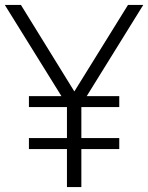

<svg xmlns="http://www.w3.org/2000/svg" viewBox="-20 -760 602 780"><path d="M252 0V-358.5L265 -312.5L-0.5 -740H65L292.5 -371.5H271.5L500 -740H562L297 -312.5L310.5 -358.5V0ZM97.5 -154.5V-199H464.5V-154.5ZM97.5 -325V-369.5H464.5V-325Z"/></svg>

Font: Encode Sans SemiCondensed Light
Style: Regular
Weight: 300
Width: 4
Designer: Multiple Designers
Foundry: Impallari Type
Version: Version 3.002